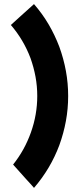

<svg xmlns="http://www.w3.org/2000/svg" viewBox="-20 -819 396 938"><path d="M146 -799Q104 -761 80.5 -740Q57 -719 47.5 -710Q38 -701 35.5 -699Q33 -697 33 -697Q64 -661 88 -620.5Q112 -580 129 -535Q145 -490 153.5 -444Q162 -398 162 -350Q162 -259 131 -172Q100 -85 44 -15Q82 28 103.5 51.5Q125 75 134 85Q143 95 144.5 97Q146 99 146 99Q227 5 270 -110Q291 -168 302 -228Q313 -288 313 -350Q313 -412 302 -472Q291 -532 270 -590Q248 -648 217.5 -700Q187 -752 146 -799Z"/></svg>

Font: Unageo
Style: ExtraBold
Weight: 800
Designer: Richard Sepsi
Foundry: Richard Sepsi
Version: Version 2.000